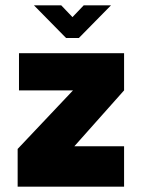

<svg xmlns="http://www.w3.org/2000/svg" viewBox="-20 -698 543 718"><path d="M444 -360V-499H51V-360H253L46 -141V0H444V-151H258ZM395 -678H293L251 -634L209 -678H107L227 -556H275Z"/></svg>

Font: Maven Pro
Style: Black
Weight: 900
Designer: Joe Prince
Foundry: Joe Prince
Version: Version 1.003